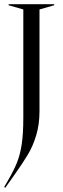

<svg xmlns="http://www.w3.org/2000/svg" viewBox="-20 -732 298 914"><path d="M0 158 17 129Q46 79 61 41.5Q76 4 83.5 -46Q91 -96 91 -173V-687L21 -707V-712H238V-707L168 -687V-203Q168 -140 152.5 -88.5Q137 -37 113.5 2.5Q90 42 49 100L5 162Z"/></svg>

Font: Nyght Serif Light
Style: Regular
Weight: 300
Designer: Maksym Kobuzan
Version: Version 0.410